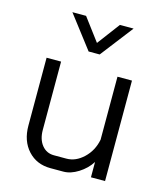

<svg xmlns="http://www.w3.org/2000/svg" viewBox="-112 -827 794 921"><g transform="rotate(15 285.0 -367.0)"><path d="M70 -162V-499H142V-160Q142 -113 165 -84.5Q188 -56 225 -56H287Q333 -56 372 -93Q411 -130 422 -186V-499H494V0H424V-76Q401 -40 363 -16Q325 8 289 8H225Q156 8 113 -39Q70 -86 70 -162ZM133 -742H201L285 -630L369 -742H437L312 -580H257Z"/></g></svg>

Font: Bai Jamjuree
Style: Regular
Weight: 400
Designer: Katatrad Aksorn Co.,Ltd.
Foundry: Cadson Demak Co.,Ltd.
Version: Version 1.000; ttfautohint (v1.6)